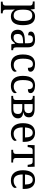

<svg xmlns="http://www.w3.org/2000/svg" viewBox="1774 -2360 826 4414"><g transform="rotate(90 2187.0 -153.0)"><path d="M337.9 -481.9C382.3 -481.9 413.6 -464.4 433.6 -429.2C453.1 -394 461.9 -340.8 461.9 -270C461.9 -199.7 453.1 -146 433.6 -109.4C413.6 -72.8 383.3 -54.2 338.9 -54.2C286.1 -54.2 252.4 -72.8 231.4 -109.4C210 -146 202.1 -199.2 202.1 -269C202.1 -413.6 233.9 -481.9 337.9 -481.9ZM13.2 -494.1H25.9C70.3 -494.1 107.9 -484.4 107.9 -425.8V126C107.9 188.5 71.3 198.2 25.9 198.2H18.1V240.2H287.1V198.2H284.2C239.7 198.2 202.1 189.9 202.1 130.9V35.2C202.1 26.4 202.1 4.4 200.2 -29.8C199.7 -44.9 198.7 -61 198.2 -78.1H202.1C231 -25.4 279.3 9.8 355 9.8C486.3 9.8 559.1 -75.2 559.1 -269C559.1 -364.7 541 -434.1 506.3 -479.5C471.7 -524.4 420.9 -545.9 355 -545.9C275.9 -545.9 231.9 -506.3 202.1 -445.8H198.2L188 -536.1H13.2Z M760.7 -145C760.7 -184.1 770 -214.4 793.5 -234.9C816.9 -255.4 854 -266.6 910.6 -269L974.6 -272V-190.9C974.6 -106 923.3 -51.8 841.8 -51.8C786.6 -51.8 760.7 -82.5 760.7 -145ZM663.6 -149.9C663.6 -40 730 9.8 818.8 9.8C901.9 9.8 933.1 -30.3 974.6 -85.9H982.9L998.5 0H1133.8V-42H1130.9C1086.9 -42 1068.8 -57.6 1068.8 -113.8V-373C1068.8 -500.5 1007.8 -545.9 885.7 -545.9C784.7 -545.9 705.6 -518.6 705.6 -450.2C705.6 -403.8 735.4 -387.2 790.5 -387.2C790.5 -449.2 804.2 -496.1 881.8 -496.1C963.4 -496.1 974.6 -446.3 974.6 -373V-313L891.6 -310.1C738.8 -305.7 663.6 -255.9 663.6 -149.9Z M1460 9.8C1572.3 9.8 1629.9 -40 1629.9 -85.9C1629.9 -104 1622.6 -117.2 1612.8 -125C1589.8 -84 1542 -55.2 1480 -55.2C1372.6 -55.2 1328.6 -124 1328.6 -266.1C1328.6 -355.5 1340.8 -413.1 1362.8 -448.2C1384.8 -483.4 1416 -496.1 1454.6 -496.1C1521.5 -496.1 1539.6 -446.3 1539.6 -380.9C1598.6 -380.9 1628.9 -397.5 1628.9 -443.8C1628.9 -513.2 1537.1 -545.9 1454.6 -545.9C1328.6 -545.9 1231.9 -480.5 1231.9 -265.1C1231.9 -167 1255.4 -98.6 1295.9 -54.2C1336.4 -9.8 1393.6 9.8 1460 9.8Z M1952.1 9.8C2064.5 9.8 2122.1 -40 2122.1 -85.9C2122.1 -104 2114.7 -117.2 2105 -125C2082 -84 2034.2 -55.2 1972.2 -55.2C1864.7 -55.2 1820.8 -124 1820.8 -266.1C1820.8 -355.5 1833 -413.1 1855 -448.2C1877 -483.4 1908.2 -496.1 1946.8 -496.1C2013.7 -496.1 2031.7 -446.3 2031.7 -380.9C2090.8 -380.9 2121.1 -397.5 2121.1 -443.8C2121.1 -513.2 2029.3 -545.9 1946.8 -545.9C1820.8 -545.9 1724.1 -480.5 1724.1 -265.1C1724.1 -167 1747.6 -98.6 1788.1 -54.2C1828.6 -9.8 1885.7 9.8 1952.1 9.8Z M2475.1 -536.1H2184.1V-494.1H2197.3C2241.7 -494.1 2279.3 -484.4 2279.3 -425.8V-108.9C2279.3 -50.3 2242.7 -42 2197.3 -42H2184.1V0H2494.1C2634.3 0 2701.2 -65.4 2701.2 -152.8C2701.2 -227.5 2648.4 -265.6 2564 -275.9V-280.8C2632.8 -290 2677.2 -328.1 2677.2 -407.2C2677.2 -490.7 2615.2 -536.1 2475.1 -536.1ZM2373 -45.9V-252H2469.2C2553.2 -252 2600.1 -226.1 2600.1 -155.8C2600.1 -77.6 2564.5 -45.9 2475.1 -45.9ZM2373 -299.8V-490.2H2470.2C2551.3 -490.2 2581.1 -450.2 2581.1 -397C2581.1 -338.9 2550.8 -299.8 2470.2 -299.8Z M3031.2 -492.2C3071.8 -492.2 3098.6 -474.6 3115.7 -443.4C3132.8 -412.1 3140.1 -367.7 3140.1 -314.9H2910.2C2917.5 -430.7 2957 -492.2 3031.2 -492.2ZM2811.5 -264.2C2811.5 -177.7 2833.5 -108.9 2873 -62C2912.6 -15.1 2971.2 9.8 3043.5 9.8C3163.1 9.8 3219.2 -48.8 3219.2 -88.9C3219.2 -106 3209.5 -119.1 3200.2 -123C3176.8 -86.4 3124 -53.2 3057.1 -53.2C2962.4 -53.2 2910.6 -114.7 2908.2 -261.2H3241.2V-307.1C3241.2 -464.8 3162.1 -545.9 3033.2 -545.9C2891.1 -545.9 2811.5 -451.2 2811.5 -264.2Z M3812.5 -536.1H3317.4L3311.5 -376H3360.4L3365.7 -409.2C3376 -471.7 3389.6 -490.2 3435.5 -490.2H3518.6V-108.9C3518.6 -50.3 3481.9 -42 3436.5 -42H3423.3V0H3717.3V-42H3694.3C3648.9 -42 3612.3 -50.3 3612.3 -108.9V-490.2H3694.3C3741.2 -490.2 3754.4 -471.2 3764.6 -409.2L3769.5 -376H3818.4Z M4113.3 -492.2C4153.8 -492.2 4180.7 -474.6 4197.8 -443.4C4214.8 -412.1 4222.2 -367.7 4222.2 -314.9H3992.2C3999.5 -430.7 4039.1 -492.2 4113.3 -492.2ZM3893.6 -264.2C3893.6 -177.7 3915.5 -108.9 3955.1 -62C3994.6 -15.1 4053.2 9.8 4125.5 9.8C4245.1 9.8 4301.3 -48.8 4301.3 -88.9C4301.3 -106 4291.5 -119.1 4282.2 -123C4258.8 -86.4 4206.1 -53.2 4139.2 -53.2C4044.4 -53.2 3992.7 -114.7 3990.2 -261.2H4323.2V-307.1C4323.2 -464.8 4244.1 -545.9 4115.2 -545.9C3973.1 -545.9 3893.6 -451.2 3893.6 -264.2Z"/></g></svg>

Font: The Erased English
Style: Regular
Weight: 400
Designer: Monotype Design team + ligartures altered by 180 Amsterdam
Foundry: Monotype Imaging Inc.
Version: Version 1.030;Glyphs 3.1.2 (3151)